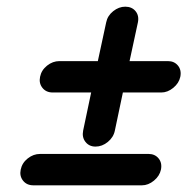

<svg xmlns="http://www.w3.org/2000/svg" viewBox="-20 -573 582 575"><path d="M80 -18Q60 -18 49 -32Q38 -46 42 -65Q46 -85 63 -98.5Q80 -112 100 -112H425Q444 -112 455 -98.5Q466 -85 462 -65Q458 -46 441 -32Q424 -18 405 -18ZM324 -182Q320 -162 303 -148Q286 -134 266 -134Q247 -134 236 -148Q225 -162 229 -182L253 -296H138Q118 -296 107 -310Q96 -324 100 -343Q104 -363 121 -376.5Q138 -390 158 -390H273L298 -506Q302 -526 319 -539.5Q336 -553 355 -553Q375 -553 386 -539.5Q397 -526 393 -506L368 -390H483Q502 -390 513 -376.5Q524 -363 520 -343Q516 -324 499 -310Q482 -296 463 -296H348Z"/></svg>

Font: VDS
Style: Italic
Weight: 400
Designer: artmaker
Foundry: artmaker
Version: Version 1.000 2009 initial release